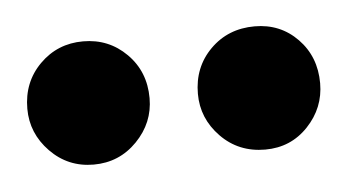

<svg xmlns="http://www.w3.org/2000/svg" viewBox="-41 -688 350 194"><g transform="rotate(-5 134.5 -591.5)"><path d="M222 -529Q195 -529 177 -547.5Q159 -566 159 -591Q159 -618 177 -636Q195 -654 222 -654Q248 -654 265.5 -636Q283 -618 283 -591Q283 -566 265.5 -547.5Q248 -529 222 -529ZM48 -529Q22 -529 4 -547.5Q-14 -566 -14 -591Q-14 -618 4 -636Q22 -654 48 -654Q74 -654 92 -636Q110 -618 110 -591Q110 -566 92 -547.5Q74 -529 48 -529Z"/></g></svg>

Font: Kreon Medium
Style: Regular
Weight: 500
Version: Version 2.002